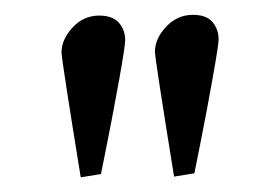

<svg xmlns="http://www.w3.org/2000/svg" viewBox="-20 -665 376 259"><path d="M88.9 -425.8Q63 -585.4 63 -594.2Q63 -611.8 77.9 -627.9Q92.8 -644 113.8 -644Q131.8 -644 140.4 -634.3Q148.9 -624.5 148.9 -610.8Q148.9 -603.5 140.9 -558.3Q132.8 -513.2 124.5 -471.7L116.2 -430.2ZM214.8 -426.8Q189 -586.4 189 -595.2Q189 -612.8 204.1 -628.9Q219.2 -645 240.2 -645Q258.3 -645 266.6 -635.3Q274.9 -625.5 274.9 -611.8Q274.9 -604.5 266.8 -559.3Q258.8 -514.2 250.5 -472.7L242.2 -431.2Z"/></svg>

Font: Linux Biolinum
Style: Regular
Weight: 400
Designer: Philipp H. Poll
Foundry: Philipp H. Poll
Version: Version 0.6.4